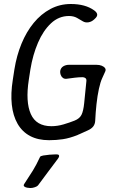

<svg xmlns="http://www.w3.org/2000/svg" viewBox="-20 -694 596 960"><path d="M226 7Q170 7 130.5 -14Q91 -35 68 -75Q45 -115 39 -170.5Q33 -226 44 -295L52 -347Q63 -416 87.5 -475.5Q112 -535 148.5 -579.5Q185 -624 232 -649Q279 -674 334 -674Q407 -674 451 -642Q465 -632 466 -621.5Q467 -611 453 -599L451 -597Q438 -585 422.5 -582.5Q407 -580 395 -587Q382 -595 365 -604.5Q348 -614 325 -614Q274 -614 235 -577.5Q196 -541 170 -480.5Q144 -420 132 -347L124 -295Q107 -185 134 -124Q161 -63 237 -63Q267 -63 297.5 -72Q328 -81 353 -91Q378 -101 387.5 -120Q397 -139 401 -179Q405 -219 412 -289Q413 -299 407 -303.5Q401 -308 393 -308Q374 -308 354 -305.5Q334 -303 312 -300Q302 -299 294.5 -304.5Q287 -310 283.5 -319.5Q280 -329 281 -339Q284 -355 296.5 -362.5Q309 -370 325 -370H462Q477 -370 488.5 -365.5Q500 -361 505.5 -353Q511 -345 505 -334L491 -303Q482 -284 474.5 -249.5Q467 -215 462.5 -173.5Q458 -132 456 -90Q455 -73 446 -61.5Q437 -50 419 -42L377 -23Q375 -22 372 -21Q369 -20 368 -19Q328 -3 294.5 2Q261 7 226 7ZM170 233Q166 238 154.5 242Q143 246 134 246H130Q125 246 116 244.5Q107 243 101.5 238.5Q96 234 101 226Q127 187 144.5 158.5Q162 130 180 91Q182 86 196 83.5Q210 81 227.5 79.5Q245 78 256 78H263Q271 78 273.5 80.5Q276 83 275.5 87.5Q275 92 270 99Q242 136 220.5 165Q199 194 170 233Z"/></svg>

Font: Winky Sans Light
Style: Italic
Weight: 300
Italic angle: -8.97852°
Designer: Simon Atzbach
Foundry: typofactur
Version: Version 1.205